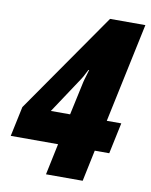

<svg xmlns="http://www.w3.org/2000/svg" viewBox="-89 -775 656 835"><g transform="rotate(10 238.5 -357.0)"><path d="M172 0H334L363 -138H427L456 -275H392L485 -714H329L20 -270L-8 -138H201ZM145 -275 251 -435C255 -440 259 -448 275 -479H278C274 -463 265 -437 262 -423L230 -275Z"/></g></svg>

Font: Noto Sans ExtraCondensed Black
Style: Italic
Weight: 900
Width: 2
Italic angle: -12°
Designer: Monotype Design Team
Foundry: Monotype Imaging Inc.
Version: Version 2.013